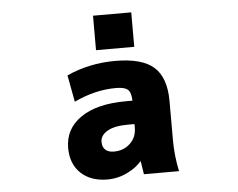

<svg xmlns="http://www.w3.org/2000/svg" viewBox="-53 -818 1106 894"><g transform="rotate(-5 500.0 -371.0)"><path d="M401.4 -165Q401.4 -140.6 415.5 -127.9Q429.7 -115.2 455.1 -115.2Q501 -115.2 531.2 -144Q561.5 -172.9 561.5 -216.8V-234.4H532.2Q466.8 -234.4 434.1 -214.8Q401.4 -195.3 401.4 -165ZM413.1 -592.8V-753.9H591.8V-592.8ZM497.1 -535.2Q623 -535.2 678.2 -485.8Q733.4 -436.5 733.4 -327.1V-142.6Q733.4 -72.3 749 2H585Q578.1 -38.1 575.2 -60.5Q549.8 -31.2 510.7 -11.7Q464.8 11.7 414.1 11.7Q336.9 11.7 290.5 -31.7Q244.1 -75.2 244.1 -150.4Q244.1 -239.3 319.3 -291.5Q394.5 -343.8 532.2 -343.8H561.5Q560.5 -380.9 546.9 -394.5Q531.2 -409.2 490.2 -409.2Q392.6 -409.2 293.9 -362.3L270.5 -487.3Q376 -535.2 497.1 -535.2Z"/></g></svg>

Font: Gen Shin Gothic Monospace Heavy
Style: Bold
Weight: 800
Designer: [Source Han Sans]
Ryoko NISHIZUKA  (kana & ideographs); Paul D. Hunt (Latin, Greek & Cyrillic); Wenlong ZHANG  (bopomofo
Version: Version 1.002.20150607